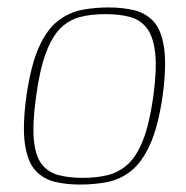

<svg xmlns="http://www.w3.org/2000/svg" viewBox="-20 -489 500 516"><path d="M195 7Q158 7 127 -0.5Q96 -8 75 -31Q54 -54 47 -102Q40 -150 51 -231Q63 -314 84.5 -362Q106 -410 136 -433Q166 -456 200.5 -462.5Q235 -469 272 -469Q309 -469 340.5 -461.5Q372 -454 393 -431Q414 -408 421 -360Q428 -312 417 -231Q405 -148 383 -100Q361 -52 331.5 -29Q302 -6 267.5 0.5Q233 7 195 7ZM202 -11Q240 -11 270 -18.5Q300 -26 324 -48Q348 -70 365 -114Q382 -158 392 -230Q402 -303 397 -347Q392 -391 374.5 -413.5Q357 -436 329 -443.5Q301 -451 263 -451Q226 -451 196 -443.5Q166 -436 143 -413.5Q120 -391 103.5 -347Q87 -303 77 -230Q67 -158 71 -114Q75 -70 92 -48Q109 -26 137 -18.5Q165 -11 202 -11Z"/></svg>

Font: Genos Thin Thin
Style: Italic
Weight: 250
Italic angle: -8°
Version: Version 1.010